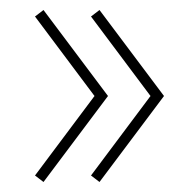

<svg xmlns="http://www.w3.org/2000/svg" viewBox="-20 -429 353 384"><path d="M169 -237 50 -396 67 -409 196 -237 67 -65 50 -78ZM281 -237 162 -396 179 -409 308 -237 179 -65 162 -78Z"/></svg>

Font: Elsie Swash Caps
Style: Regular
Weight: 400
Designer: Alejandro Inler
Foundry: Alejandro Inler
Version: 1.001